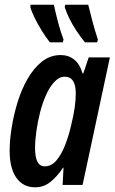

<svg xmlns="http://www.w3.org/2000/svg" viewBox="-20 -786 487 816"><path d="M129 10Q78 10 49.5 -30.5Q21 -71 21 -145Q21 -189 29.5 -243Q38 -297 54.5 -351Q71 -405 97 -450.5Q123 -496 158 -524Q193 -552 238 -552Q271 -552 295 -533Q319 -514 331 -474H334L357 -542H447L331 0H246L250 -73H248Q222 -35 194 -12.5Q166 10 129 10ZM170 -79Q199 -79 220.5 -105Q242 -131 257 -170Q272 -209 281 -248Q293 -296 297.5 -329Q302 -362 302 -389Q302 -460 255 -460Q232 -460 212 -439Q192 -418 176.5 -384Q161 -350 150.5 -309Q140 -268 134.5 -228Q129 -188 129 -157Q129 -79 170 -79ZM341 -606Q323 -628 305 -655Q287 -682 274 -709Q261 -736 255 -756L257 -766H355Q363 -734 372.5 -697Q382 -660 396 -618L393 -606ZM192 -606Q176 -626 158.5 -654Q141 -682 127.5 -709.5Q114 -737 109 -756L110 -766H209Q216 -732 227 -690.5Q238 -649 250 -618L247 -606Z"/></svg>

Font: Noto Sans ExtraCondensed SemiBold
Style: Italic
Weight: 600
Width: 2
Italic angle: -12°
Designer: Monotype Design Team
Foundry: Monotype Imaging Inc.
Version: Version 2.013; ttfautohint (v1.8.4.7-5d5b)